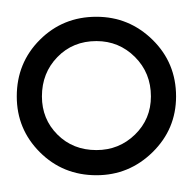

<svg xmlns="http://www.w3.org/2000/svg" viewBox="-208 -826 230 229"><path d="M-188 -711Q-188 -751 -160.5 -778.5Q-133 -806 -93 -806Q-54 -806 -26 -778.5Q2 -751 2 -711Q2 -672 -26 -644.5Q-54 -617 -93 -617Q-133 -617 -160.5 -644.5Q-188 -672 -188 -711ZM-28 -711Q-28 -739 -47 -758Q-66 -777 -93 -777Q-121 -777 -139.5 -758Q-158 -739 -158 -711Q-158 -684 -139.5 -665.5Q-121 -647 -93 -647Q-66 -647 -47 -665.5Q-28 -684 -28 -711Z"/></svg>

Font: Shippori Mincho B1
Style: Bold
Weight: 700
Designer: FONTDASU
Foundry: FONTDASU / Google Inc. / but / Adobe
Version: Version 3.110; ttfautohint (v1.8.3)